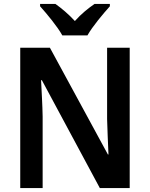

<svg xmlns="http://www.w3.org/2000/svg" viewBox="-20 -957 763 977"><path d="M297 -777H425C450 -822 505 -887 539 -925V-937H461C428 -914 394 -887 361 -850C329 -885 293 -915 262 -937H184V-925C219 -886 273 -821 297 -777ZM640 0V-714H525V-351C526 -295 530 -228 532 -171H529L234 -714H83V0H197V-364C196 -423 192 -487 189 -549H193L488 0Z"/></svg>

Font: Noto Sans Devanagari UI SemiCondensed SemiBold
Style: Regular
Weight: 600
Width: 4
Designer: Jelle Bosma - Monotype Design Team
Foundry: Monotype Imaging Inc.
Version: Version 2.004